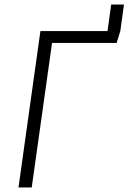

<svg xmlns="http://www.w3.org/2000/svg" viewBox="-20 -821 563 841"><path d="M467 -801H523L507 -685L491 -633H208L119 0H61L157 -685H451Z"/></svg>

Font: Fira Sans Condensed Light
Style: Italic
Weight: 300
Width: 3
Italic angle: -8°
Designer: Carrois Corporate & Edenspiekermann AG
Foundry: Carrois Corporate GbR & Edenspiekermann AG
Version: Version 4.203